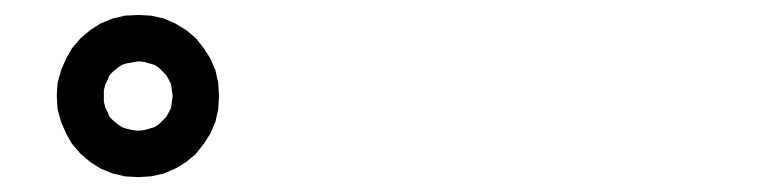

<svg xmlns="http://www.w3.org/2000/svg" viewBox="-20 -860 1040 259"><path d="M167 -777.3 150.4 -774.4 144.5 -772.5 138.7 -768.6 132.8 -763.7 127.9 -758.8 125 -752 122.1 -746.1 120.1 -738.3V-730.5V-722.7L122.1 -714.8L125 -709L127.9 -702.1L132.8 -697.3L138.7 -692.4L144.5 -688.5L150.4 -686.5L158.2 -684.6L167 -683.6L174.8 -684.6L181.6 -686.5L188.5 -688.5L194.3 -692.4L199.2 -697.3L204.1 -702.1L208 -709L210.9 -714.8L211.9 -722.7L212.9 -730.5H275.4L274.4 -712.9L270.5 -695.3L263.7 -679.7L254.9 -666L244.1 -652.3L231.4 -641.6L216.8 -632.8L201.2 -626L183.6 -622.1L167 -621.1L148.4 -622.1L131.8 -626L115.2 -632.8L101.6 -641.6L88.9 -652.3L77.1 -666L69.3 -679.7L62.5 -695.3L57.6 -712.9L56.6 -730.5L57.6 -748L62.5 -765.6L69.3 -781.2L77.1 -794.9L88.9 -808.6L101.6 -819.3L115.2 -828.1L131.8 -835L148.4 -838.9L167 -839.8L183.6 -838.9L201.2 -835L216.8 -828.1L231.4 -819.3L244.1 -808.6L254.9 -794.9L263.7 -781.2L270.5 -765.6L274.4 -748L275.4 -730.5H212.9L211.9 -738.3L210.9 -746.1L208 -752L204.1 -758.8L199.2 -763.7L194.3 -768.6L188.5 -772.5L181.6 -774.4L174.8 -776.4Z"/></svg>

Font: Kurinto Seri
Style: Regular
Weight: 400
Designer: Kurinto was developed by Clint Goss from a range of fonts that are compatible with the SIL Open Font License Version 1.1
Foundry: Clinton F. Goss
Version: Version 2.196; July 25, 2020